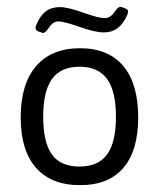

<svg xmlns="http://www.w3.org/2000/svg" viewBox="-20 -543 470 568"><path d="M99.9 -447.9 91.6 -450.7Q85.2 -453.8 85.2 -460.2Q85.2 -464.1 87.6 -470.1Q99.5 -497.8 116.1 -509.9Q132.8 -522 157.4 -522Q180.3 -522 225.9 -505.7Q271.5 -489.5 288.1 -489.5Q298.5 -489.5 306 -494.3Q313.5 -499 321.4 -511.3Q329.4 -522.8 336.9 -522.8Q338.9 -522.8 344.8 -520.4L350 -518Q358.7 -516.1 358.7 -508.9Q358.7 -505.4 356.3 -498.2Q343.6 -470.9 327 -459Q310.3 -447.1 286.6 -447.1Q262 -447.1 215.6 -463.3Q169.2 -479.6 152.6 -479.6Q143.5 -479.6 136.7 -474.4Q130 -469.3 121.7 -457Q113.8 -445.5 107 -445.5Q104.6 -445.5 99.9 -447.9ZM216.8 4.8Q131.6 4.8 86.4 -46.8Q41.2 -98.3 41.2 -195.8Q41.2 -294.5 86.8 -347.4Q132.4 -400.3 216.8 -400.3Q300.4 -400.3 344.6 -347.8Q388.8 -295.3 388.8 -195.8Q388.8 -97.5 345 -46.4Q301.2 4.8 216.8 4.8ZM215.2 -50.3Q270.7 -50.3 296.9 -86.2Q323 -122.1 323 -197.4Q323 -273.1 296.7 -309.4Q270.3 -345.6 215.2 -345.6Q160.1 -345.6 134 -309.6Q107.8 -273.5 107.8 -197.4Q107.8 -121.7 133.6 -86Q159.3 -50.3 215.2 -50.3Z"/></svg>

Font: Jaldi
Style: Regular
Weight: 400
Designer: Pablo Cosgaya and Nicolas Silva
Foundry: Omnibus-Type
Version: Version 1.001;PS 001.001;hotconv 1.0.70;makeotf.lib2.5.58329